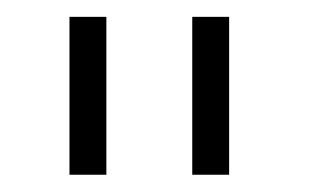

<svg xmlns="http://www.w3.org/2000/svg" viewBox="-20 -770 396 228"><path d="M62.5 -750V-562.5H106.3V-750ZM208.3 -750V-562.5H252.1V-750Z"/></svg>

Font: Manrope Thin
Style: Regular
Weight: 100
Width: 4
Designer: Michael Sharanda
Foundry: Michael Sharanda
Version: Version 2.000;PS 002.000;hotconv 1.0.88;makeotf.lib2.5.64775